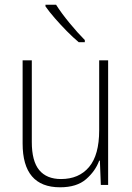

<svg xmlns="http://www.w3.org/2000/svg" viewBox="-20 -785 562 815"><path d="M439 -529V0H408L404 -103H401Q385 -59 345.5 -24.5Q306 10 235 10Q76 10 76 -176V-529H115V-182Q115 -101 146.5 -63Q178 -25 239 -25Q315 -25 358 -76Q401 -127 401 -232V-529ZM218 -765Q240 -730 275 -687.5Q310 -645 340 -615V-606H314Q290 -626 263.5 -653Q237 -680 213 -707.5Q189 -735 173 -758V-765Z"/></svg>

Font: Noto Sans Hebrew SemiCondensed ExtraLight
Style: Regular
Weight: 200
Width: 4
Designer: Monotype Design Team
Foundry: Monotype Imaging Inc.
Version: Version 2.004; ttfautohint (v1.8.4.7-5d5b)